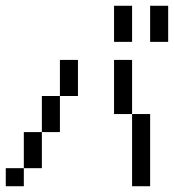

<svg xmlns="http://www.w3.org/2000/svg" viewBox="-20 -645 602 665"><path d="M0 0V-62.5H62.5V0ZM62.5 -125V-187.5H125V-125ZM125 -250V-312.5H187.5V-250ZM187.5 -375V-437.5H250V-375ZM437.5 -187.5V-250H500V-187.5ZM437.5 -125V-187.5H500V-125ZM62.5 -62.5V-125H125V-62.5ZM125 -187.5V-250H187.5V-187.5ZM187.5 -312.5V-375H250V-312.5ZM437.5 -62.5V-125H500V-62.5ZM437.5 0V-62.5H500V0ZM375 -375V-437.5H437.5V-375ZM375 -312.5V-375H437.5V-312.5ZM375 -250V-312.5H437.5V-250ZM375 -562.5V-625H437.5V-562.5ZM375 -500V-562.5H437.5V-500ZM500 -562.5V-625H562.5V-562.5ZM500 -500V-562.5H562.5V-500Z"/></svg>

Font: AprilSans
Style: Regular
Weight: 400
Designer: typesprite
Version: Version 1.001;PS 001.001;hotconv 1.0.88;makeotf.lib2.5.64775